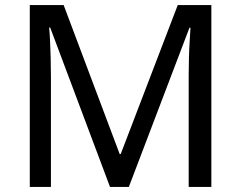

<svg xmlns="http://www.w3.org/2000/svg" viewBox="-20 -734 947 754"><path d="M412 0 177 -626H173Q175 -606 176.5 -575Q178 -544 179 -507.5Q180 -471 180 -433V0H97V-714H230L450 -129H454L678 -714H810V0H721V-439Q721 -474 722 -508.5Q723 -543 725 -573.5Q727 -604 728 -625H724L486 0Z"/></svg>

Font: lkannada05
Style: Book
Weight: 400
Designer: Jelle Bosma - Monotype Design Team
Foundry: Monotype Imaging Inc.
Version: Version 2.003